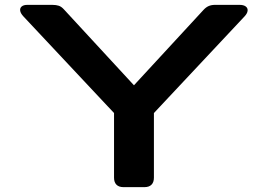

<svg xmlns="http://www.w3.org/2000/svg" viewBox="-20 -770 1102 790"><path d="M449.2 -39.1V-304.9L76.7 -702.1Q64.9 -714.6 63.1 -725.6Q61.3 -736.6 69.2 -743.3Q77.1 -750 92.8 -750H194.6Q211.2 -750 222 -746.3Q232.8 -742.6 242.5 -731.9L531.2 -419.1L817.1 -729Q827.3 -740.2 838.6 -745.1Q849.8 -750 864.9 -750H965.3Q982.4 -750 991.2 -743.3Q1000 -736.6 998.8 -725.6Q997.6 -714.6 985.8 -702.1L613.3 -304.9V-39.1Q613.3 -20 603.3 -10Q593.3 0 574.2 0H488.3Q469.2 0 459.2 -10Q449.2 -20 449.2 -39.1Z"/></svg>

Font: Gyrochrome
Style: Regular
Weight: 400
Designer: David Moles
Foundry: David Moles
Version: Version 1.005;Glyphs 3.2.3 (3260)